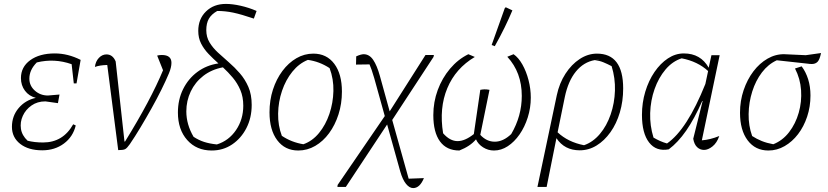

<svg xmlns="http://www.w3.org/2000/svg" viewBox="-20 -761 4229 981"><path d="M196 7Q125 7 83 -26Q41 -59 41 -113Q41 -168 75 -208.5Q109 -249 163 -261Q128 -270 107.5 -297.5Q87 -325 87 -362Q87 -419 134.5 -453.5Q182 -488 260 -488Q327 -488 392 -455L371 -335H357L346 -433Q258 -464 168 -442Q130 -404 130 -359Q130 -323 158 -298Q186 -273 225 -273L284 -278L276 -234L212 -243Q171 -243 141 -222Q111 -201 96.5 -169Q82 -137 87 -103Q92 -69 121 -42Q156 -33 200 -33Q302 -33 354 -126L367 -120Q353 -62 306.5 -27.5Q260 7 196 7Z M619 -38Q750 -250 813 -402L783 -477Q793 -480 807 -480Q856 -480 856 -440Q856 -417 843 -386Q828 -350 805 -303.5Q782 -257 754 -207Q726 -157 697.5 -109.5Q669 -62 643 -24Q629 -4 619.5 1Q610 6 584 6L528 -429Q489 -428 465 -419Q468 -447 485 -465Q502 -483 524 -483Q556 -483 571 -447L616 -38Z M1062 8Q984 8 936.5 -45.5Q889 -99 889 -186Q889 -252 915.5 -305.5Q942 -359 988.5 -393.5Q1035 -428 1096 -437Q1069 -461 1045.5 -485.5Q1022 -510 1007.5 -538.5Q993 -567 993 -603Q993 -664 1032.5 -702.5Q1072 -741 1134 -741Q1168 -741 1210 -731.5Q1252 -722 1291 -705L1277 -666Q1212 -688 1171.5 -696.5Q1131 -705 1090 -705Q1060 -688 1047 -665Q1034 -642 1034 -607Q1034 -572 1050.5 -544.5Q1067 -517 1093.5 -492.5Q1120 -468 1149.5 -442.5Q1179 -417 1205.5 -386.5Q1232 -356 1249 -317Q1266 -278 1266 -225Q1266 -159 1239 -106.5Q1212 -54 1166 -23Q1120 8 1062 8ZM969 -62Q995 -45 1022.5 -36Q1050 -27 1088 -23Q1149 -42 1186 -96.5Q1223 -151 1223 -221Q1223 -266 1208 -301Q1193 -336 1169.5 -364Q1146 -392 1119 -417Q1061 -406 1019 -373.5Q977 -341 954.5 -293.5Q932 -246 932 -192Q932 -125 969 -62Z M1504 8Q1436 8 1396.5 -44.5Q1357 -97 1357 -187Q1357 -249 1374.5 -303Q1392 -357 1423 -398.5Q1454 -440 1494.5 -463.5Q1535 -487 1581 -487Q1649 -487 1688 -435Q1727 -383 1727 -293Q1727 -231 1709.5 -176.5Q1692 -122 1661.5 -80.5Q1631 -39 1590.5 -15.5Q1550 8 1504 8ZM1530 -24Q1576 -40 1610 -81.5Q1644 -123 1663 -179Q1682 -235 1683.5 -296Q1685 -357 1664 -413Q1612 -447 1553 -455Q1508 -437 1474 -395Q1440 -353 1421 -297Q1402 -241 1401 -180.5Q1400 -120 1420 -67Q1469 -34 1530 -24Z M1704 194 1705 184 1946 -168 1892 -362Q1878 -410 1868 -432L1799 -431L1800 -473Q1813 -479 1822.5 -481.5Q1832 -484 1838 -484Q1867 -484 1886.5 -455.5Q1906 -427 1921 -373L1971 -192L2154 -480H2197L2195 -470L1984 -148L2068 152L2146 149Q2125 200 2091 200Q2072 200 2054.5 178.5Q2037 157 2025 115L1958 -125L1747 194Z M2327 8Q2262 8 2228 -38.5Q2194 -85 2194 -173Q2194 -240 2216.5 -301Q2239 -362 2279.5 -410Q2320 -458 2373 -484L2406 -470Q2308 -412 2265.5 -310.5Q2223 -209 2244 -80Q2279 -40 2318 -40Q2356 -40 2401 -76L2434 -302Q2444 -304 2454.5 -304.5Q2465 -305 2481 -302L2434 -72Q2466 -37 2508 -37Q2551 -37 2592 -76Q2646 -168 2646 -271Q2646 -391 2572 -471L2604 -484Q2629 -467 2649 -431.5Q2669 -396 2680.5 -351.5Q2692 -307 2692 -262Q2692 -210 2676.5 -161Q2661 -112 2634.5 -74Q2608 -36 2574.5 -14Q2541 8 2504 8Q2474 8 2448.5 -8Q2423 -24 2412 -49Q2383 -14 2327 8ZM2508 -525 2492 -531 2559 -719 2564 -724 2598 -708Q2581 -667 2558.5 -621Q2536 -575 2508 -525Z M2726 194 2825 -275Q2838 -336 2869 -384Q2900 -432 2942 -459.5Q2984 -487 3030 -487Q3164 -487 3164 -309Q3164 -244 3147 -186.5Q3130 -129 3099 -85.5Q3068 -42 3028 -17.5Q2988 7 2942 7Q2864 7 2823 -55L2773 194ZM3046 -457Q3034 -457 3023 -455ZM2866 -266 2829 -85Q2882 -35 2964 -19Q3010 -35 3045 -76.5Q3080 -118 3100 -176Q3120 -234 3122 -298Q3124 -362 3105 -423Q3084 -434 3063.5 -442.5Q3043 -451 3019 -454Q2962 -444 2922.5 -395.5Q2883 -347 2866 -266Z M3397 2Q3333 14 3296.5 -33Q3260 -80 3260 -174Q3260 -236 3277 -292.5Q3294 -349 3324 -393Q3354 -437 3392.5 -462.5Q3431 -488 3474 -488Q3560 -488 3601 -415L3615 -479H3657L3566 -44Q3608 -47 3655 -66Q3643 -31 3620.5 -13Q3598 5 3577 5Q3557 5 3542 -9Q3527 -23 3522 -52L3570 -245H3568Q3528 -154 3486 -93.5Q3444 -33 3397 2ZM3319 -58Q3336 -48 3353 -40.5Q3370 -33 3388 -28Q3490 -98 3584 -332L3598 -398Q3545 -447 3463 -463Q3416 -448 3380.5 -406Q3345 -364 3324.5 -306Q3304 -248 3302 -183.5Q3300 -119 3319 -58Z M3906 8Q3839 8 3800 -44Q3761 -96 3761 -185Q3761 -246 3779.5 -300.5Q3798 -355 3829.5 -396.5Q3861 -438 3902 -461.5Q3943 -485 3988 -484L4097 -479L4175 -490Q4168 -456 4157 -445Q4146 -434 4128 -434Q4122 -434 4116.5 -434.5Q4111 -435 4104 -436L3949 -453Q3905 -433 3873 -391Q3841 -349 3823.5 -293.5Q3806 -238 3805 -178.5Q3804 -119 3823 -66Q3846 -51 3872 -40.5Q3898 -30 3931 -24Q3979 -43 4012 -86Q4045 -129 4061 -185Q4077 -241 4073 -300Q4069 -359 4042 -411L4076 -422Q4097 -394 4109 -356.5Q4121 -319 4121 -273Q4121 -216 4104 -165Q4087 -114 4057.5 -75.5Q4028 -37 3989 -14.5Q3950 8 3906 8Z"/></svg>

Font: Piazzolla ExtraLight
Style: Italic
Weight: 200
Italic angle: -11.3°
Designer: Juan Pablo del Peral
Foundry: Huerta Tipografica
Version: Version 1.330